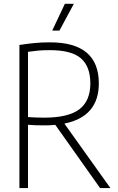

<svg xmlns="http://www.w3.org/2000/svg" viewBox="-20 -964 606 984"><path d="M79.5 0V-733.5Q114.5 -739 152.2 -743Q190 -747 236 -747Q486.5 -747 486.5 -536.5Q486.5 -366.5 310 -330.5L546 0H493L263.5 -324Q237.5 -321.5 208.5 -321.5Q180 -321.5 160.5 -322.2Q141 -323 123.5 -324.5V0ZM205.5 -361Q330.5 -361 386.8 -404Q443 -447 443 -536.5Q443 -623 394.8 -665Q346.5 -707 235 -707Q203 -707 177 -704.8Q151 -702.5 123.5 -698.5V-364Q148 -362.5 166 -361.8Q184 -361 205.5 -361ZM247.5 -807 312.5 -944.5H358.5L284.5 -807Z"/></svg>

Font: Encode Sans Cnd XLt
Style: Regular
Weight: 200
Width: 3
Designer: Multiple Designers
Foundry: Impallari Type
Version: Version 3.002; ttfautohint (v1.8.3) -l 8 -r 50 -G 200 -x 14 